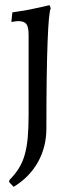

<svg xmlns="http://www.w3.org/2000/svg" viewBox="-20 -484 290 745"><path d="M15 222 17 214Q38 193 52.5 170Q67 147 75.5 118Q84 89 87.5 51Q91 13 91 -38V-348Q91 -379 82.5 -390.5Q74 -402 51 -402Q43 -402 33 -400Q29 -399 24 -399L28 -436Q51 -439 76.5 -443.5Q102 -448 123 -453Q148 -458 172 -464L177 -452Q169 -438 164.5 -318Q160 -198 160 14Q160 86 127.5 144.5Q95 203 33 241Z"/></svg>

Font: Alegreya
Style: Regular
Weight: 400
Designer: Juan Pablo del Peral
Foundry: Juan Pablo del Peral
Version: Version 1.003